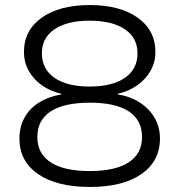

<svg xmlns="http://www.w3.org/2000/svg" viewBox="-20 -733 711 761"><path d="M336 8Q205 8 131 -43Q57 -94 57 -184Q57 -230 77 -266.5Q97 -303 134.5 -326.5Q172 -350 224 -359V-361Q180 -371 146.5 -394.5Q113 -418 94 -452Q75 -486 75 -527Q75 -613 145.5 -663Q216 -713 336 -713Q455 -713 525.5 -663Q596 -613 596 -527Q596 -487 577 -453Q558 -419 524 -395Q490 -371 446 -361V-359Q496 -351 533.5 -327Q571 -303 592.5 -266.5Q614 -230 614 -184Q614 -94 540.5 -43Q467 8 336 8ZM336 -55Q437 -55 490 -89.5Q543 -124 543 -190Q543 -257 490.5 -291.5Q438 -326 336 -326Q234 -326 181 -291.5Q128 -257 128 -190Q128 -124 181 -89.5Q234 -55 336 -55ZM335 -390Q425 -390 475 -424.5Q525 -459 525 -522Q525 -583 475 -617Q425 -651 335 -651Q246 -651 196 -617Q146 -583 146 -522Q146 -459 196 -424.5Q246 -390 335 -390Z"/></svg>

Font: Nunito Sans 7pt SemiExpanded Light
Style: Regular
Weight: 300
Width: 6
Designer: Vernon Adams
Foundry: Vernon Adams
Version: Version 3.101;gftools[0.9.27]